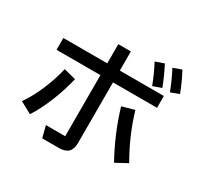

<svg xmlns="http://www.w3.org/2000/svg" viewBox="-186 -1083 1372 1337"><g transform="rotate(30 500.0 -414.5)"><path d="M918 -685Q882 -778 847 -842L914 -866Q953 -794 985 -710ZM789 -661Q755 -750 718 -818L787 -842Q831 -755 857 -685ZM308 37 284 -56H439V-547H86V-642H439V-796H540V-642H894V-547H540V-60Q540 -10 516 13.5Q492 37 440 37ZM56 -117Q106 -189 143.5 -277.5Q181 -366 203 -459L300 -434Q276 -335 237.5 -239Q199 -143 150 -66ZM826 -66Q728 -243 672 -431L771 -459Q821 -286 919 -116Z"/></g></svg>

Font: IBM Plex Sans JP Medm
Style: Regular
Weight: 500
Designer: Mike Abbink; Paul van der Laan; Pieter van Rosmalen; Wujin Sim; Yejin Wi; Jinhee Kim; Boomi Park; Yona Kim; Kichan Ma
Foundry: Sandoll Inc.
Version: Version 1.002